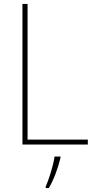

<svg xmlns="http://www.w3.org/2000/svg" viewBox="-20 -734 486 975"><path d="M94 0H426V-25H120V-714H94ZM287 68V61H257C252 103 227 181 212 214V221H228C255 175 275 118 287 68Z"/></svg>

Font: Noto Sans Malayalam SemiCondensed Thin
Style: Regular
Weight: 100
Width: 4
Designer: Jelle Bosma - Monotype Design Team
Foundry: Monotype Imaging Inc.
Version: Version 2.104